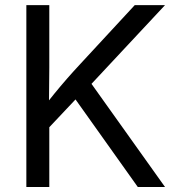

<svg xmlns="http://www.w3.org/2000/svg" viewBox="-20 -748 706 768"><path d="M147.9 -208V-310.1Q172.9 -343.3 197.8 -373.8Q222.7 -404.3 248.5 -433.8Q274.4 -463.4 301.3 -492.2L519 -727.5H640.1L329.6 -395L324.7 -395.5ZM85.4 0V-727.5H177.2V-477.5L175.8 -321.3L177.2 -276.4V0ZM531.2 0 267.6 -370.6 324.7 -442.4 640.1 0Z"/></svg>

Font: Inter 17pt
Style: Regular
Weight: 400
Version: Version 4.001;git-66647c0bb